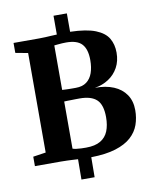

<svg xmlns="http://www.w3.org/2000/svg" viewBox="-104 -938 909 1141"><g transform="rotate(-10 351.0 -367.0)"><path d="M293.5 126.5 294.5 4Q277.5 3 262.2 2.2Q247 1.5 230.2 0.8Q213.5 0 192.5 0H35V-57L112 -68.5V-669L37 -683V-743H191Q211.5 -743 229.5 -744Q247.5 -745 264.8 -746Q282 -747 299 -747.5V-861H379.5V-750Q477.5 -747.5 532 -725.8Q586.5 -704 608.2 -667Q630 -630 630 -580.5Q630 -529.5 608.8 -490.8Q587.5 -452 550.5 -427.8Q513.5 -403.5 467 -396.5Q532 -397 579.8 -377Q627.5 -357 653.8 -318.2Q680 -279.5 680 -224.5Q680 -177.5 665.5 -136.5Q651 -95.5 616.2 -64Q581.5 -32.5 522.2 -14Q463 4.5 374 6L373 126.5ZM354 -55.5Q408.5 -55.5 441 -74.8Q473.5 -94 487.8 -129.5Q502 -165 502 -213.5Q502 -288 469.2 -319Q436.5 -350 366.5 -350Q355.5 -350 342.2 -349.8Q329 -349.5 315.8 -349.2Q302.5 -349 291.5 -348.8Q280.5 -348.5 273 -348V-63.5Q281 -60.5 295 -58.5Q309 -56.5 324.8 -56Q340.5 -55.5 354 -55.5ZM355.5 -416Q395.5 -416 420.2 -434.5Q445 -453 456.8 -486.2Q468.5 -519.5 468.5 -564Q468.5 -629 440.2 -660.2Q412 -691.5 345 -691.5Q335 -691.5 320.8 -690.8Q306.5 -690 293.2 -688.5Q280 -687 273 -686.5V-418Q280.5 -417.5 290.8 -417Q301 -416.5 312.5 -416.2Q324 -416 335.5 -416Q347 -416 355.5 -416Z"/></g></svg>

Font: Merriweather 36pt ExtraBold
Style: Regular
Weight: 800
Designer: Eben Sorkin
Foundry: Eben Sorkin
Version: Version 2.100